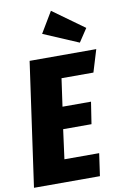

<svg xmlns="http://www.w3.org/2000/svg" viewBox="-103 -1004 676 1061"><g transform="rotate(-10 235.0 -473.5)"><path d="M471 -695 433 -570H254L232 -414H392L373 -291H214L192 -126H387L369 0H-1L97 -695ZM261 -947 437 -820 388 -746 191 -830Z"/></g></svg>

Font: Fira Sans Extra Condensed ExtraBold
Style: Italic
Weight: 800
Width: 3
Italic angle: -8°
Designer: Carrois Corporate & Edenspiekermann AG
Foundry: Carrois Corporate GbR & Edenspiekermann AG
Version: Version 4.203